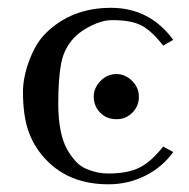

<svg xmlns="http://www.w3.org/2000/svg" viewBox="-20 -462 485 494"><path d="M279.8 -155.3Q253.9 -155.3 237.5 -172.4Q221.2 -189.5 221.2 -212.9Q221.2 -235.8 238.5 -253.7Q255.9 -271.5 279.8 -271.5Q301.8 -271.5 319.6 -254.2Q337.4 -236.8 337.4 -212.9Q337.4 -189.5 320.8 -172.4Q304.2 -155.3 279.8 -155.3ZM129.9 -194.8Q129.9 -157.2 135.7 -127.4Q141.6 -97.7 152.1 -78.9Q162.6 -60.1 174.8 -46.9Q187 -33.7 202.4 -27.3Q217.8 -21 231 -18.3Q244.1 -15.6 258.8 -15.6Q308.6 -15.6 338.9 -30.8Q369.1 -45.9 399.9 -85L425.8 -70.8Q397 -31.2 353 -9.5Q309.1 12.2 258.8 12.2Q161.1 12.2 101.6 -47.9Q69.8 -79.6 54.4 -121.1Q39.1 -162.6 39.1 -225.6Q39.1 -262.7 55.4 -306.6Q71.8 -350.6 96.7 -375.5Q163.1 -441.9 265.6 -441.9Q365.2 -441.9 425.8 -359.4L399.9 -344.7Q369.6 -383.3 343.5 -396.7Q317.4 -410.2 268.6 -410.2Q243.7 -410.2 215.3 -396.2Q187 -382.3 170.9 -365.2Q145 -337.9 137.5 -299.6Q129.9 -261.2 129.9 -194.8Z"/></svg>

Font: Libertinage
Style: b
Weight: 400
Designer: OSP
Foundry: OSP
Version: Version 1.0; 2008; OFL relea